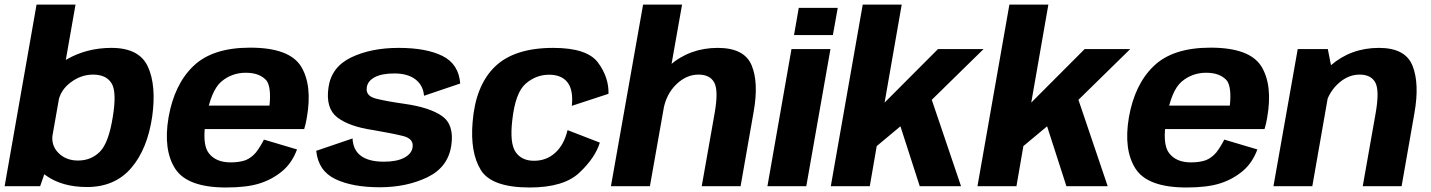

<svg xmlns="http://www.w3.org/2000/svg" viewBox="-30 -805 6188 830"><path d="M-10 0H143.5L173.5 -86L296.5 -785H128ZM346 3.5Q466.5 3.5 537 -78.5Q607.5 -160.5 628 -301.5Q646.5 -436 609.2 -517Q572 -598 451.5 -598Q345.5 -598 258.8 -548.5Q172 -499 161.5 -439L222.5 -366.5Q231 -415.5 275.8 -449Q320.5 -482.5 372.5 -482.5Q429 -482.5 452.2 -445Q475.5 -407.5 457.5 -299Q439.5 -186.5 401.5 -148.8Q363.5 -111 307 -111Q255 -111 222 -144.5Q189 -178 198 -228L111 -154Q100 -94.5 169.8 -45.5Q239.5 3.5 346 3.5Z M947.5 5.5 967 -103Q903 -103 872.5 -143Q841.5 -182.5 861.5 -296.5Q881.5 -413 926.5 -452Q972 -490.5 1032.5 -490.5Q1094.5 -490.5 1123.5 -455Q1143 -424.5 1135 -348.5H855.5L837.5 -247H1285Q1292 -269.5 1296.5 -297Q1321 -437.5 1271 -518.5Q1220 -599 1051.5 -599Q888 -599 805.5 -519Q723.5 -440 698.5 -297Q675 -157 727.5 -75.5Q780 5.5 947.5 5.5ZM967 -103 947.5 5.5Q1037 5.5 1092 -12Q1146.5 -29 1190 -65Q1232.5 -100.5 1254 -159L1111 -201.5Q1095 -170 1076.5 -146Q1057 -123 1031.5 -112.5Q1004.5 -103 967 -103Z M1611 4.5Q1728.5 4.5 1818 -39Q1907.5 -82.5 1921 -177Q1934 -266 1881 -303.2Q1828 -340.5 1719.5 -356Q1641.5 -367 1595.8 -378.5Q1550 -390 1555.5 -426.5Q1559 -454.5 1589.5 -471Q1620 -487.5 1674.5 -487.5Q1732.5 -487.5 1766 -461.8Q1799.5 -436 1803 -391L1959.5 -444Q1953 -528 1883 -563Q1813 -598 1693.5 -598Q1574 -598 1488.2 -556.8Q1402.5 -515.5 1390 -427Q1377 -336.5 1428.5 -297.2Q1480 -258 1581.5 -243Q1664 -229 1711.8 -217.2Q1759.5 -205.5 1753.5 -168Q1749.5 -140 1717.2 -123Q1685 -106 1629 -106Q1565.5 -106 1531 -130.8Q1496.5 -155.5 1494 -206.5L1337 -153Q1346 -66 1419.8 -30.8Q1493.5 4.5 1611 4.5Z M2260 5.5Q2407 5.5 2475 -58.8Q2543 -123 2563 -188.5L2423.5 -242.5Q2408.5 -179.5 2370.5 -144.8Q2332.5 -110 2278.5 -110Q2225 -110 2199 -147.8Q2173 -185.5 2184.5 -285Q2197.5 -404 2242.2 -443Q2287 -482 2343.5 -482Q2397.5 -482 2423.2 -449Q2449 -416 2442 -347.5L2600.5 -399.5Q2602.5 -470 2555.5 -534Q2508.5 -598 2361.5 -598Q2193 -598 2109.2 -516.5Q2025.5 -435 2013 -277Q2002 -146 2048.5 -70.2Q2095 5.5 2260 5.5Z M2611 0H2779.5L2918.5 -785H2750ZM3003.5 0H3171.5L3228 -322Q3250.5 -448.5 3219 -523.2Q3187.5 -598 3072.5 -598Q2952 -598 2864.2 -521.8Q2776.5 -445.5 2762.5 -367L2837.5 -329.5Q2849.5 -397.5 2893.2 -440Q2937 -482.5 2989.5 -482.5Q3039.5 -482.5 3058 -447.5Q3076.5 -412.5 3059 -314Z M3287.5 0H3455.5L3560 -593H3391.5ZM3423 -771 3402.5 -653.5H3570.5L3591.5 -771Z M3561.5 0H3730L3760 -173.5L3862.5 -259L3946 0H4124.5L3998 -373.5L4222 -593H4025L3794 -361.5L3868 -785H3699.5Z M4195.5 0H4364L4394 -173.5L4496.5 -259L4580 0H4758.5L4632 -373.5L4856 -593H4659L4428 -361.5L4502 -785H4333.5Z M5099 5.5 5118.5 -103Q5054.5 -103 5024 -143Q4993 -182.5 5013 -296.5Q5033 -413 5078 -452Q5123.5 -490.5 5184 -490.5Q5246 -490.5 5275 -455Q5294.5 -424.5 5286.5 -348.5H5007L4989 -247H5436.5Q5443.5 -269.5 5448 -297Q5472.5 -437.5 5422.5 -518.5Q5371.5 -599 5203 -599Q5039.5 -599 4957 -519Q4875 -440 4850 -297Q4826.5 -157 4879 -75.5Q4931.5 5.5 5099 5.5ZM5118.5 -103 5099 5.5Q5188.5 5.5 5243.5 -12Q5298 -29 5341.5 -65Q5384 -100.5 5405.5 -159L5262.5 -201.5Q5246.5 -170 5228 -146Q5208.5 -123 5183 -112.5Q5156 -103 5118.5 -103Z M5475 0H5643L5729.5 -494L5710 -593H5580ZM5861 0H6029L6084.5 -316.5Q6107 -443.5 6076.2 -520.8Q6045.5 -598 5931 -598Q5810 -598 5722 -521.8Q5634 -445.5 5620 -367L5695 -329.5Q5707 -397.5 5751 -440Q5795 -482.5 5847.5 -482.5Q5897.5 -482.5 5915.8 -447.5Q5934 -412.5 5916.5 -314Z"/></svg>

Font: Anybody
Style: Bold Italic
Weight: 700
Italic angle: -10°
Designer: Tyler Finck
Foundry: Etcetera Type Company
Version: Version 1.113;gftools[0.9.25]